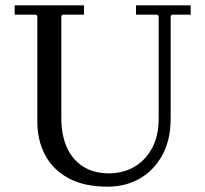

<svg xmlns="http://www.w3.org/2000/svg" viewBox="-20 -690 770 720"><path d="M490 -635V-670H695V-635H625L620 -630V-245Q620 -166 589 -109Q558 -52 505 -21Q452 10 384 10Q294 10 235.5 -22.5Q177 -55 148.5 -110Q120 -165 120 -233V-630L115 -635H35V-670H295V-635H215L210 -630V-245Q210 -185 230 -139Q250 -93 290 -66.5Q330 -40 389 -40Q441 -40 483 -64Q525 -88 550 -134Q575 -180 575 -245V-630L570 -635Z"/></svg>

Font: Brygada 1918
Style: Regular
Weight: 400
Designer: Mateusz Machalski | Borys Kosmynka | Przemek Hoffer
Foundry: NIEPODLEGLA 2018
Version: Version 3.006